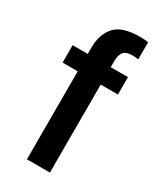

<svg xmlns="http://www.w3.org/2000/svg" viewBox="-173 -729 659 789"><g transform="rotate(30 156.0 -334.0)"><path d="M96.7 0V-417.5H25V-500H96.7V-531.7Q96.7 -591.7 129.6 -630Q162.5 -668.3 248.3 -668.3Q269.2 -668.3 287.5 -665.8V-584.2Q276.7 -586.7 260.8 -586.7Q227.5 -586.7 216.7 -571.7Q205.8 -556.7 205.8 -528.3V-500H287.5V-417.5H205.8V0Z"/></g></svg>

Font: Familjen Grotesk GF Medium
Style: Regular
Weight: 500
Designer: Anders Wikstroem, Jonas Baeckman, Matilda Gysing, Kristian Moeller
Foundry: Familjen STHLM AB
Version: Version 2.000; Beta; Release 4; Build 6